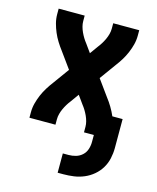

<svg xmlns="http://www.w3.org/2000/svg" viewBox="-111 -597 721 884"><g transform="rotate(15 250.0 -154.5)"><path d="M249 211V119H276Q294 119 311 114Q328 109 341 97Q354 85 359.5 68Q365 51 365 33V0H318V-26Q318 -39 314.5 -52Q311 -65 305.5 -77Q300 -89 293 -100.5Q286 -112 278 -122L250 -161L222 -122Q214 -112 207 -100.5Q200 -89 194.5 -77Q189 -65 185.5 -52Q182 -39 182 -26V0H58V-26Q58 -48 63.5 -69Q69 -90 77.5 -110Q86 -130 97.5 -148.5Q109 -167 122 -184L177 -260L122 -336Q109 -353 97.5 -371.5Q86 -390 77.5 -410Q69 -430 63.5 -451Q58 -472 58 -494V-520H182V-494Q182 -481 185.5 -468Q189 -455 194.5 -443Q200 -431 207 -419.5Q214 -408 222 -398L250 -359L278 -398Q286 -408 293 -419.5Q300 -431 305.5 -443Q311 -455 314.5 -468Q318 -481 318 -494V-520H442V-494Q442 -472 436.5 -451Q431 -430 422.5 -410Q414 -390 402.5 -371.5Q391 -353 378 -336L323 -260L378 -184Q392 -166 404 -146Q416 -126 425 -105H474V33Q474 58 468.5 83Q463 108 450 129.5Q437 151 417.5 167.5Q398 184 374.5 194Q351 204 326 207.5Q301 211 276 211Z"/></g></svg>

Font: Iosevka Curly Extrabold
Style: Regular
Weight: 800
Monospace: yes
Designer: Belleve Invis
Foundry: Belleve Invis
Version: Version 22.1.2; ttfautohint (v1.8.4)